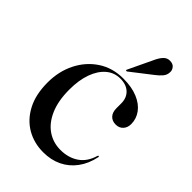

<svg xmlns="http://www.w3.org/2000/svg" viewBox="-197 -716 805 805"><g transform="rotate(45 205.0 -314.0)"><path d="M393.5 -335Q393.5 -314 381.2 -300.8Q369 -287.5 348.5 -287.5Q327.5 -287.5 315 -300.8Q302.5 -314 302.5 -338.5V-367Q302.5 -399.5 282.2 -418.8Q262 -438 226.5 -438Q190.5 -438 163.8 -415Q137 -392 122.2 -350.8Q107.5 -309.5 107.5 -254Q107.5 -187.5 127.5 -141.5Q147.5 -95.5 182 -72Q216.5 -48.5 260 -48.5Q306.5 -48.5 340.2 -71.2Q374 -94 387.5 -140.5Q388 -142.5 389.2 -143.5Q390.5 -144.5 391.5 -144.5Q393 -144 393.8 -142.8Q394.5 -141.5 394 -139.5Q384 -92 359.2 -58.8Q334.5 -25.5 298.2 -8Q262 9.5 216 9.5Q161 9.5 117.2 -16Q73.5 -41.5 47.8 -90.5Q22 -139.5 22 -211Q22 -277 49 -330.5Q76 -384 124 -415.5Q172 -447 235 -447Q285.5 -447 320.8 -432.2Q356 -417.5 374.8 -392Q393.5 -366.5 393.5 -335ZM269 -588.5Q279.5 -612.5 291.8 -625.5Q304 -638.5 320.5 -638Q338.5 -638 347 -627.5Q355.5 -617 355 -605.5Q355 -588 344 -575Q333 -562 317 -550L225.5 -479Q224 -478.5 222.2 -478Q220.5 -477.5 219 -479Q218 -480.5 218.5 -482Q219 -483.5 220 -485.5Z"/></g></svg>

Font: Fraunces 96pt
Style: Regular
Weight: 400
Version: Version 1.000;[b76b70a41]